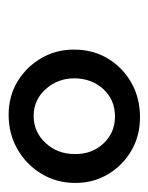

<svg xmlns="http://www.w3.org/2000/svg" viewBox="30 -866 344 445"><g transform="rotate(90 202.5 -644.0)"><path d="M246.5 -491.5Q203.5 -491.5 169.2 -512.2Q135 -533 115 -567.8Q95 -602.5 95.5 -644Q95.5 -687.5 116.5 -722Q137.5 -756.5 172.8 -776.2Q208 -796 252 -796Q295.5 -796 330 -775.8Q364.5 -755.5 384.8 -721Q405 -686.5 404.5 -644Q404 -601.5 382.8 -566.8Q361.5 -532 326 -511.8Q290.5 -491.5 246.5 -491.5ZM249 -549.5Q286.5 -549.5 312 -577.2Q337.5 -605 337.5 -644Q338.5 -683.5 313.5 -710.8Q288.5 -738 250.5 -738Q212 -738 187.2 -711.2Q162.5 -684.5 162 -644Q162 -605.5 187 -577.5Q212 -549.5 249 -549.5Z"/></g></svg>

Font: Merriweather 72pt Black
Style: Italic
Weight: 900
Italic angle: -7.8°
Version: Version 2.101